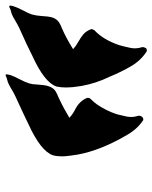

<svg xmlns="http://www.w3.org/2000/svg" viewBox="52 -605 553 697"><g transform="rotate(-90 328.5 -256.5)"><path d="M242.7 -12.7 240.7 -13.2Q209 -34.2 188 -70.3Q131.3 -166.5 115.7 -251.5Q115.7 -255.4 114.7 -258.8Q111.8 -275.9 109.9 -295.4Q109.4 -302.2 109.4 -308.6Q109.4 -326.7 113.3 -340.8Q128.4 -384.8 225.1 -429.2Q258.8 -445.8 328.1 -477.5Q339.8 -482.9 351.6 -490.2Q375 -504.4 385.3 -506.3Q394 -508.3 400.9 -511.7Q402.3 -512.7 403.8 -512.7Q404.8 -512.7 406.7 -511.7Q407.2 -511.2 407.2 -509.3Q407.2 -505.4 404.3 -494.6Q398.4 -478.5 389.6 -462.4Q377.9 -439.5 374 -426.3Q370.6 -414.6 370.1 -397.5Q368.7 -373 364.7 -358.9Q358.9 -338.9 344.7 -330.6Q335.4 -325.2 326.2 -321.8Q322.3 -320.3 319.8 -318.8Q285.2 -302.7 249.5 -281.2Q262.2 -269 277.8 -261.2Q311 -244.6 321.8 -216.3V-214.4Q321.8 -211.9 321.3 -209.5Q319.8 -205.6 316.9 -203.1Q295.9 -182.6 279.8 -150.4Q268.1 -127.9 261.7 -106.4Q258.3 -93.8 253.9 -73.2Q252.4 -65.4 252.4 -57.1Q252.4 -43.9 256.8 -30.3V-27.8Q256.8 -25.9 256.3 -23.4Q252.4 -12.7 242.7 -12.7ZM493.2 0H491.2Q458 -21 437 -56.6Q416 -92.3 397.5 -137.2Q374.5 -184.1 364.7 -238.3Q364.7 -241.7 363.8 -245.6Q359.4 -271 359.4 -292.5Q359.4 -311.5 362.8 -327.6Q377.4 -371.6 474.1 -415.5Q504.9 -431.6 577.1 -463.9Q588.9 -469.7 601.1 -477.1Q624.5 -491.2 634.3 -492.7Q643.1 -494.6 649.9 -498.5Q651.4 -499.5 652.8 -499.5Q656.7 -499.5 656.7 -494.6Q656.7 -491.7 655.3 -486.8Q650.9 -471.7 639.2 -449.2Q628.4 -429.2 624.5 -417.5Q620.1 -400.9 619.1 -384.3Q617.7 -357.9 613.8 -343.8Q608.4 -326.2 593.8 -317.4Q584.5 -312 575.2 -308.6Q540 -293.5 498.5 -267.6Q511.7 -255.9 525.9 -248.3Q540 -240.7 552 -230.7Q564 -220.7 570.8 -203.1Q571.3 -202.1 571.3 -200.7Q571.3 -198.7 570.3 -196.3Q568.8 -192.4 566.4 -189.5Q532.7 -157.7 513.2 -100.6Q507.8 -81.5 503.4 -60.5Q501.5 -51.8 501.5 -43Q501.5 -30.3 505.9 -16.6V-14.6Q505.9 -12.7 505.4 -10.3Q502.4 -1.5 498.8 -0.7Q495.1 0 493.2 0Z"/></g></svg>

Font: Weird Comic
Style: Italic
Weight: 400
Italic angle: -16°
Designer: GGBotNet
Foundry: GGBotNet
Version: 0.80